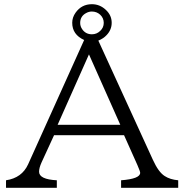

<svg xmlns="http://www.w3.org/2000/svg" viewBox="-20 -899 880 919"><path d="M8.8 0V-36.1Q85 -47.4 114.7 -112.8L382.8 -707.5Q325.7 -733.4 325.7 -790Q325.7 -815.9 341.8 -838.4Q370.6 -878.9 419.9 -878.9Q458 -878.9 486.8 -851.6Q514.6 -825.7 514.6 -790Q514.6 -756.8 490.7 -731.4Q475.1 -714.4 450.7 -704.6L711.9 -133.8Q738.8 -74.7 768.6 -56.2Q793.9 -39.6 833 -36.1V0H559.6V-36.1Q650.9 -43 650.9 -71.8Q650.9 -78.6 640.1 -103L637.7 -108.9L573.7 -252H238.8L178.7 -121.1Q167 -95.2 167 -77.1Q167 -40.5 252 -36.1V0ZM419.4 -843.8Q405.3 -843.8 392.1 -836.4Q363.8 -821.3 363.8 -789.1Q363.8 -773.4 373 -759.8Q389.6 -734.9 419.9 -734.9Q442.9 -734.9 459.5 -751Q476.6 -766.6 476.6 -789.6Q476.6 -812.5 459.5 -828.6Q442.9 -843.8 419.4 -843.8ZM405.8 -638.7 255.9 -301.8H555.7Z"/></svg>

Font: BIZ UDPMincho
Style: Regular
Weight: 400
Designer: TypeBank Co., Ltd.
Foundry: Morisawa Inc.
Version: Version 1.06